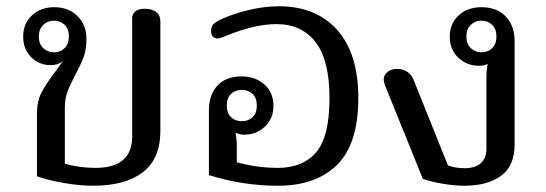

<svg xmlns="http://www.w3.org/2000/svg" viewBox="-20 -580 1743 613"><path d="M98 -17V-217Q98 -256 112 -283.5Q126 -311 155 -349Q176 -378 181 -385Q165 -372 142 -372Q105 -372 79.5 -397.5Q54 -423 54 -463Q54 -505 82 -531Q110 -557 153 -557Q199 -557 227.5 -528.5Q256 -500 256 -456Q256 -422 247 -398Q238 -374 221 -342Q204 -310 195.5 -287.5Q187 -265 187 -234V-57Q235 -44 284 -44Q402 -44 402 -144V-522Q402 -535 412 -543.5Q422 -552 441 -552Q466 -552 479 -541.5Q492 -531 492 -512V-162Q492 -73 436 -30Q380 13 277 13Q235 13 185.5 4.5Q136 -4 98 -17ZM200 -463Q200 -487 186.5 -500.5Q173 -514 152 -514Q132 -514 118 -500.5Q104 -487 104 -463Q104 -440 118 -426.5Q132 -413 152 -413Q173 -413 186.5 -426.5Q200 -440 200 -463Z M647 -21V-229Q647 -277 674 -306.5Q701 -336 751 -336Q795 -336 824 -310.5Q853 -285 853 -242Q853 -201 825.5 -175.5Q798 -150 760 -150Q746 -150 732 -156Q736 -132 736 -120V-62Q801 -44 867 -44Q947 -44 989.5 -94Q1032 -144 1032 -267Q1032 -388 987.5 -445.5Q943 -503 863 -503Q795 -503 708 -468Q681 -457 675 -457Q667 -457 660.5 -462.5Q654 -468 654 -482Q654 -495 661 -502.5Q668 -510 683 -517Q721 -535 772 -547.5Q823 -560 870 -560Q989 -560 1056.5 -484.5Q1124 -409 1124 -267Q1124 -121 1056.5 -54Q989 13 867 13Q755 13 647 -21ZM800 -243Q800 -267 786.5 -280Q773 -293 752 -293Q731 -293 717.5 -280Q704 -267 704 -243Q704 -219 717.5 -206Q731 -193 752 -193Q773 -193 786.5 -206Q800 -219 800 -243Z M1330 -9 1209 -308Q1205 -320 1205 -326Q1205 -340 1217 -350Q1229 -360 1247 -360Q1286 -360 1301 -324L1410 -52Q1433 -43 1464 -43Q1496 -43 1514.5 -58.5Q1533 -74 1533 -106V-331Q1533 -357 1537 -376Q1527 -370 1509 -370Q1471 -370 1443.5 -395.5Q1416 -421 1416 -463Q1416 -505 1444.5 -531Q1473 -557 1517 -557Q1567 -557 1595 -527Q1623 -497 1623 -450V-119Q1623 -50 1579.5 -18.5Q1536 13 1463 13Q1432 13 1395.5 7Q1359 1 1330 -9ZM1565 -463Q1565 -487 1551.5 -500.5Q1538 -514 1517 -514Q1497 -514 1483 -500.5Q1469 -487 1469 -463Q1469 -440 1483 -426.5Q1497 -413 1517 -413Q1538 -413 1551.5 -426.5Q1565 -440 1565 -463Z"/></svg>

Font: Maitree Medium
Style: Regular
Weight: 500
Designer: CadsonDemak Team
Foundry: CadsonDemak
Version: Version 1.000